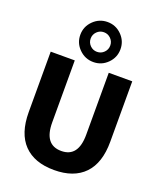

<svg xmlns="http://www.w3.org/2000/svg" viewBox="-185 -1164 1085 1290"><g transform="rotate(20 357.5 -519.0)"><path d="M238 -730V-287Q238 -127 360 -127Q481 -127 481 -287V-730H649V-298Q649 -146 574 -68Q499 10 358 10Q217 10 141.5 -68Q66 -146 66 -298V-730ZM459 -1006Q501 -964 501 -905Q501 -846 459 -804Q417 -762 358 -762Q299 -762 256.5 -804Q214 -846 214 -905Q214 -964 256.5 -1006Q299 -1048 358 -1048Q417 -1048 459 -1006ZM407.5 -855.5Q428 -876 428 -905Q428 -934 407.5 -954.5Q387 -975 358 -975Q329 -975 308.5 -954.5Q288 -934 288 -905Q288 -876 308.5 -855.5Q329 -835 358 -835Q387 -835 407.5 -855.5Z"/></g></svg>

Font: M PLUS 1p ExtraBold
Style: Regular
Weight: 800
Version: Version 1.062